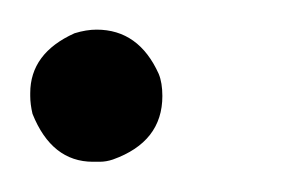

<svg xmlns="http://www.w3.org/2000/svg" viewBox="-20 -107 188 127"><path d="M43.9 -87.4Q71.8 -87.4 85 -58.1Q87.4 -52.2 87.4 -43.5Q87.4 -13.2 54.7 -1.5Q50.3 0 45.9 0H41.5Q14.2 0 1.5 -31.7Q0 -38.1 0 -43.5V-45.4Q0 -71.8 29.3 -85Q37.1 -87.4 43.9 -87.4Z"/></svg>

Font: Gasq
Style: Regular
Weight: 400
Designer: Husham Jawad
Version: Version 1.00;December 29, 2020;FontCreator 13.0.0.2683 32-bi